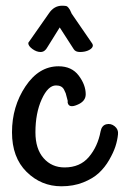

<svg xmlns="http://www.w3.org/2000/svg" viewBox="-20 -624 433 672"><path d="M195 28Q124 28 73 -22.5Q22 -73 22 -161Q22 -251 69 -321.5Q116 -392 185 -392Q231 -392 255.5 -359.5Q280 -327 280 -294Q280 -269 250 -257Q224 -246 218 -261Q216 -265 217 -271Q216 -273 214 -282.5Q212 -292 210 -297.5Q208 -303 204 -310.5Q200 -318 193 -321.5Q186 -325 176 -325Q148 -325 126 -276.5Q104 -228 104 -161Q104 -103 132.5 -70.5Q161 -38 206 -38Q260 -38 291 -74.5Q322 -111 332 -164Q336 -185 352 -189Q368 -193 381.5 -182Q395 -171 393 -154Q391 -133 384 -111.5Q377 -90 362 -64Q347 -38 326 -18.5Q305 1 271 14.5Q237 28 195 28ZM231 -576 297 -480Q305 -470 305 -465Q305 -456 292 -449Q279 -442 260 -442Q244 -442 238 -452L189 -528L146 -459Q137 -442 122 -442Q108 -442 93.5 -452.5Q79 -463 79 -473Q79 -475 81 -477L151 -577Q169 -604 197 -604Q206 -604 211 -603Q216 -602 220 -596.5Q224 -591 225 -589Q226 -587 231 -576Z"/></svg>

Font: Grand Hotel
Style: Regular
Weight: 400
Designer: Brian J. Bonislawsky & Jim Lyles for Astigmatic (AOETI)
Foundry: Astigmatic (AOETI)
Version: Version 001.000